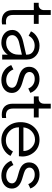

<svg xmlns="http://www.w3.org/2000/svg" viewBox="988 -1728 752 2767"><g transform="rotate(90 1363.5 -344.0)"><path d="M282 6Q206 6 165.5 -35Q125 -76 125 -153V-456H20V-526H52Q85 -526 105 -547.5Q125 -569 125 -603V-700H195V-526H323V-456H195V-153Q195 -54 293 -54Q316 -54 331 -57V1Q311 6 282 6Z M638 -538Q726 -538 781.5 -488Q837 -438 837 -359V0H767V-81Q742 -40 695 -14Q648 12 597 12Q514 12 462.5 -32Q411 -76 411 -147Q411 -204 455 -244Q499 -284 580 -302L767 -345V-359Q767 -408 731 -438Q695 -468 638 -468Q589 -468 551.5 -444.5Q514 -421 495 -381L431 -415Q454 -467 512 -502.5Q570 -538 638 -538ZM597 -57Q671 -57 719 -107Q767 -157 767 -233V-284L598 -245Q547 -234 516.5 -207.5Q486 -181 486 -146Q486 -105 516 -81Q546 -57 597 -57Z M1133 12Q1058 12 1000.5 -26Q943 -64 917 -130L980 -162Q1000 -111 1040.5 -84.5Q1081 -58 1133 -58Q1182 -58 1213 -81.5Q1244 -105 1244 -141Q1244 -195 1158 -219L1074 -243Q942 -281 942 -388Q942 -456 990.5 -497Q1039 -538 1118 -538Q1189 -538 1242.5 -502.5Q1296 -467 1318 -406L1255 -376Q1238 -420 1202 -444.5Q1166 -469 1118 -469Q1072 -469 1044.5 -448Q1017 -427 1017 -393Q1017 -337 1097 -313L1185 -286Q1319 -244 1319 -139Q1319 -72 1267 -30Q1215 12 1133 12Z M1631 6Q1555 6 1514.5 -35Q1474 -76 1474 -153V-456H1369V-526H1401Q1434 -526 1454 -547.5Q1474 -569 1474 -603V-700H1544V-526H1672V-456H1544V-153Q1544 -54 1642 -54Q1665 -54 1680 -57V1Q1660 6 1631 6Z M2235 -288Q2235 -264 2231 -241H1814Q1815 -157 1870 -105Q1925 -53 2000 -53Q2111 -53 2162 -155L2226 -120Q2200 -63 2139 -25.5Q2078 12 2000 12Q1889 12 1814.5 -66.5Q1740 -145 1740 -264Q1740 -383 1812 -460.5Q1884 -538 1993 -538Q2102 -538 2168.5 -464.5Q2235 -391 2235 -288ZM1815 -306H2156Q2156 -376 2106.5 -424.5Q2057 -473 1993 -473Q1925 -473 1874 -427Q1823 -381 1815 -306Z M2511 12Q2436 12 2378.5 -26Q2321 -64 2295 -130L2358 -162Q2378 -111 2418.5 -84.5Q2459 -58 2511 -58Q2560 -58 2591 -81.5Q2622 -105 2622 -141Q2622 -195 2536 -219L2452 -243Q2320 -281 2320 -388Q2320 -456 2368.5 -497Q2417 -538 2496 -538Q2567 -538 2620.5 -502.5Q2674 -467 2696 -406L2633 -376Q2616 -420 2580 -444.5Q2544 -469 2496 -469Q2450 -469 2422.5 -448Q2395 -427 2395 -393Q2395 -337 2475 -313L2563 -286Q2697 -244 2697 -139Q2697 -72 2645 -30Q2593 12 2511 12Z"/></g></svg>

Font: Plus Jakarta Display Light
Style: Regular
Weight: 300
Designer: Gumpita Rahayu
Foundry: Tokotype Studio
Version: Version 1.000;hotconv 1.0.109;makeotfexe 2.5.65596